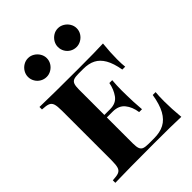

<svg xmlns="http://www.w3.org/2000/svg" viewBox="-240 -969 1088 1088"><g transform="rotate(-45 304.5 -425.0)"><path d="M34.2 0ZM258.8 -774.4Q258.8 -753.9 248.3 -736.8Q237.8 -719.7 220.5 -709.5Q203.1 -699.2 183.6 -699.2Q163.1 -699.2 145.8 -709.2Q128.4 -719.2 118.2 -736.6Q107.9 -753.9 107.9 -774.4Q107.9 -793.9 118.2 -811.3Q128.4 -828.6 145.8 -839.1Q163.1 -849.6 183.6 -849.6Q203.1 -849.6 220.5 -839.1Q237.8 -828.6 248.3 -811.3Q258.8 -793.9 258.8 -774.4ZM498.5 -774.4Q498.5 -753.9 488 -736.8Q477.5 -719.7 460 -709.5Q442.4 -699.2 422.9 -699.2Q402.3 -699.2 385 -709.2Q367.7 -719.2 357.7 -736.6Q347.7 -753.9 347.7 -774.4Q347.7 -793.9 357.9 -811.3Q368.2 -828.6 385.3 -839.1Q402.3 -849.6 422.9 -849.6Q442.4 -849.6 460 -839.1Q477.5 -828.6 488 -811.3Q498.5 -793.9 498.5 -774.4ZM562.5 0Q497.6 -2.9 343.8 -2.9Q137.7 -2.9 33.7 0V-20Q67.4 -21.5 82.5 -27.8Q97.7 -34.2 103.3 -51.3Q108.9 -68.4 108.9 -106V-502Q108.9 -539.6 103.3 -556.6Q97.7 -573.7 82.5 -580.1Q67.4 -586.4 33.7 -587.9V-607.9Q137.7 -605 343.8 -605Q483.9 -605 542.5 -607.9Q535.6 -541 535.6 -487.8Q535.6 -448.7 538.6 -425.8H515.6Q505.4 -484.4 485.4 -519.3Q465.3 -554.2 435.1 -569.6Q404.8 -585 361.8 -585H324.7Q298.8 -585 285.9 -580.3Q272.9 -575.7 267.3 -562Q261.7 -548.3 261.7 -520V-315.9H308.6Q355.5 -315.9 378.7 -348.4Q401.9 -380.9 409.7 -423.8H432.6Q429.2 -384.8 429.2 -346.2L429.7 -306.2Q429.7 -261.2 435.5 -188H412.6Q405.8 -235.4 381.1 -265.6Q356.4 -295.9 308.6 -295.9H261.7V-87.9Q261.7 -59.6 267.3 -45.9Q272.9 -32.2 285.9 -27.6Q298.8 -22.9 324.7 -22.9H367.7Q415 -22.9 448.2 -40.3Q481.4 -57.6 503.2 -96.9Q524.9 -136.2 535.6 -202.1H558.6Q555.7 -174.3 555.7 -129.9Q555.7 -72.3 562.5 0Z"/></g></svg>

Font: TypoPRO Playfair Display SC
Style: Bold
Weight: 700
Designer: Claus Eggers Sørensen
Foundry: Claus Eggers Sørensen
Version: Version 1.004;PS 001.004;hotconv 1.0.70;makeotf.lib2.5.58329